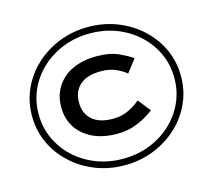

<svg xmlns="http://www.w3.org/2000/svg" viewBox="-108 -892 1147 1033"><g transform="rotate(-15 465.0 -375.0)"><path d="M50 -375Q50 -455 81.5 -524.5Q113 -594 170 -647Q227 -700 302.5 -730Q378 -760 465 -760Q552 -760 627.5 -730Q703 -700 760 -647Q817 -594 848.5 -524.5Q880 -455 880 -375Q880 -295 848.5 -225.5Q817 -156 760 -103Q703 -50 627.5 -20Q552 10 465 10Q378 10 302.5 -20Q227 -50 170 -103Q113 -156 81.5 -225.5Q50 -295 50 -375ZM87 -375Q87 -302 115.5 -239Q144 -176 195.5 -128Q247 -80 316 -53Q385 -26 465 -26Q545 -26 614 -53Q683 -80 734.5 -128Q786 -176 814.5 -239Q843 -302 843 -375Q843 -448 814.5 -511Q786 -574 734.5 -622Q683 -670 614 -697Q545 -724 465 -724Q385 -724 316 -697Q247 -670 195.5 -622Q144 -574 115.5 -511Q87 -448 87 -375ZM313 -380Q313 -318 353 -283Q393 -248 469 -248Q518 -248 556 -267Q594 -286 621 -309L676 -239Q655 -223 625.5 -206Q596 -189 557 -176.5Q518 -164 469 -164Q390 -164 333 -191.5Q276 -219 245 -267.5Q214 -316 214 -380Q214 -444 245 -493Q276 -542 333 -569Q390 -596 469 -596Q542 -596 589.5 -574Q637 -552 664 -533L609 -462Q587 -481 552.5 -496.5Q518 -512 469 -512Q393 -512 353 -477Q313 -442 313 -380Z"/></g></svg>

Font: Copperplate Sans CC
Style: Bold
Weight: 700
Designer: indestructible type*
Foundry: Cowboy Collective
Version: Version 1.000